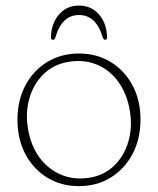

<svg xmlns="http://www.w3.org/2000/svg" viewBox="-20 -640 552 671"><path d="M256 -453Q318.5 -453 367 -423.2Q415.5 -393.5 443.2 -341.5Q471 -289.5 471 -222.5Q471 -154.5 443.2 -102Q415.5 -49.5 367 -19.5Q318.5 10.5 255.5 10.5Q193 10.5 144.5 -19.5Q96 -49.5 68.5 -101.8Q41 -154 41 -221.5Q41 -289 68.5 -341.2Q96 -393.5 144.8 -423.2Q193.5 -453 256 -453ZM296 -19.5Q346.5 -28.5 380.8 -62.8Q415 -97 429 -146.8Q443 -196.5 434 -251.5Q424 -312.5 393.2 -354.5Q362.5 -396.5 317 -414.8Q271.5 -433 217.5 -423.5Q166 -414.5 131.5 -380.2Q97 -346 82.8 -296.5Q68.5 -247 77.5 -192Q87.5 -130 119 -88.2Q150.5 -46.5 196.5 -28.2Q242.5 -10 296 -19.5ZM256 -587.5Q196 -587.5 173.5 -509Q171 -501 165 -501Q158 -501 158 -509.5Q159.5 -558.5 186.2 -589.5Q213 -620.5 256 -620.5Q299 -620.5 326 -589.5Q353 -558.5 354 -509.5Q354 -501 347 -501Q342 -501 339 -509Q316.5 -587.5 256 -587.5Z"/></svg>

Font: Fraunces 72pt S100 Thin
Style: Regular
Weight: 100
Version: Version 1.000; ttfautohint (v1.8.3)